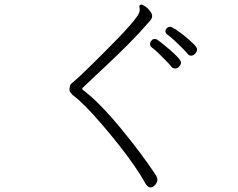

<svg xmlns="http://www.w3.org/2000/svg" viewBox="-20 -771 1040 838"><path d="M283 -382V-380Q283 -373 288.5 -366Q294 -359 300 -354Q323 -337 355.5 -304Q388 -271 424.5 -228.5Q461 -186 497.5 -140Q534 -94 564.5 -50Q595 -6 615 30Q625 47 637 47Q648 47 658 35Q662 30 664.5 24.5Q667 19 667 14Q667 3 658 -10Q631 -51 592.5 -102.5Q554 -154 510.5 -207Q467 -260 423 -305.5Q379 -351 340 -380Q339 -381 339 -383Q339 -386 341 -388Q385 -430 436 -477.5Q487 -525 537.5 -575.5Q588 -626 631 -676Q636 -681 640 -687Q644 -693 644 -701Q644 -712 635 -722Q626 -735 614 -743Q602 -751 595 -751Q594 -751 591 -749Q588 -747 588 -742Q588 -740 589 -736.5Q590 -733 590 -729Q590 -718 582 -705Q572 -689 549 -662.5Q526 -636 496 -605Q466 -574 435 -543Q404 -512 377 -485.5Q350 -459 332 -442Q314 -425 311 -423Q293 -408 289 -403.5Q285 -399 283 -382ZM814 -528Q824 -528 832 -537Q840 -546 840 -556Q840 -564 824.5 -579.5Q809 -595 787.5 -612.5Q766 -630 747.5 -642Q729 -654 723 -654Q714 -654 708 -648Q702 -642 702 -634Q702 -627 709 -621Q721 -613 739.5 -596Q758 -579 775 -562Q792 -545 799 -536Q805 -528 814 -528ZM640 -566Q652 -558 670 -540.5Q688 -523 705 -505.5Q722 -488 729 -479Q735 -472 744 -472Q754 -472 762 -480.5Q770 -489 770 -498Q770 -506 756 -521Q742 -536 723 -552.5Q704 -569 687.5 -582Q671 -595 666 -598Q660 -601 656 -601Q647 -601 641 -594Q635 -587 635 -579Q635 -571 640 -566Z"/></svg>

Font: Klee One
Style: Regular
Weight: 400
Designer: Fontworks Inc.
Foundry: Fontworks Inc.
Version: Version 1.100